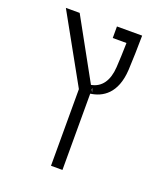

<svg xmlns="http://www.w3.org/2000/svg" viewBox="-147 -687 879 1014"><g transform="rotate(20 293.0 -180.5)"><path d="M258.8 224.6H323.2V-204.1C390.1 -212.9 462.9 -255.9 470.7 -391.1C473.1 -432.1 476.1 -534.2 476.1 -585.9H334.5V-521H411.6C410.6 -472.7 408.7 -417.5 406.2 -383.3C401.4 -305.7 368.2 -259.3 311 -249L125 -585.9H47.4L258.8 -206.1ZM323.2 -226.6V-236.3L330.6 -213.4Z"/></g></svg>

Font: Cascadia Code Light
Style: Regular
Weight: 300
Monospace: yes
Designer: Aaron Bell
Foundry: Saja Typeworks
Version: Version 2404.023